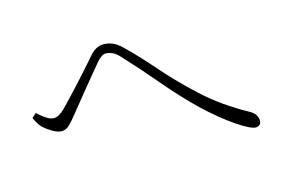

<svg xmlns="http://www.w3.org/2000/svg" viewBox="-70 -732 1140 774"><g transform="rotate(-15 500.0 -344.5)"><path d="M53 -373 71 -389Q89 -372 106 -361Q123 -350 137 -350Q157 -350 183 -375Q266 -461 345 -552Q372 -586 406 -586Q423 -586 441 -579.5Q459 -573 481 -552Q533 -502 591.5 -434.5Q650 -367 726 -297Q802 -227 906 -170Q936 -153 936 -126Q936 -105 914 -103Q892 -103 835.5 -141.5Q779 -180 713 -242Q649 -304 586.5 -378Q524 -452 458 -523Q444 -537 430.5 -542.5Q417 -548 406 -548Q388 -548 366 -522Q295 -437 218 -341Q199 -317 185 -304Q171 -291 153 -291Q137 -291 114.5 -304.5Q92 -318 77 -333Q63 -350 53 -373Z"/></g></svg>

Font: Minh Nguyen ExtraLight
Style: Regular
Weight: 250
Designer: Ryoko NISHIZUKA 西塚涼子 (kana & ideographs); Frank Grießhammer (Latin, Greek & Cyrillic); Wenlong ZHANG 张文龙 (bopomofo); San
Foundry: Adobe
Version: Version 1.100;July 7, 2023;FontCreator 14.0.0.2814 64-bit